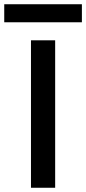

<svg xmlns="http://www.w3.org/2000/svg" viewBox="-71 -885 406 905"><path d="M189 -695V0H75V-695ZM315 -865V-780H-51V-865Z"/></svg>

Font: Poppins Medium A&M
Style: Regular
Weight: 500
Designer: Ninad Kale (Devanagari), Jonny Pinhorn (Latin)
Foundry: Indian Type Foundry
Version: 4.004